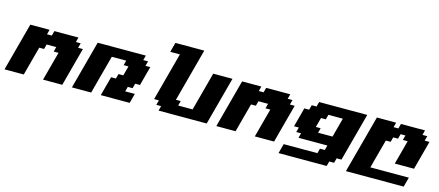

<svg xmlns="http://www.w3.org/2000/svg" viewBox="-62 -1579 5508 2408"><g transform="rotate(15 2692.0 -375.0)"><path d="M500 0H750Q772 -83 816.7 -250Q861.3 -417 883.8 -500H821.3L838.4 -562.5H775.9L792.5 -625H480L463.4 -562.5H400.9L417.5 -625H167.5Q139.6 -520.5 83.7 -312.3Q27.8 -104 0 0H250Q266.6 -62.5 300 -187.5Q333.5 -312.5 350.6 -375H413.1L429.7 -437.5H554.7L538.1 -375H600.6Q584 -312.5 550.3 -187.5Q516.6 -62.5 500 0Z M1250 0H1625Q1630.4 -21 1641.6 -62.5Q1652.8 -104 1658.7 -125H1533.7L1550.3 -187.5H1612.8L1629.4 -250H1691.9Q1703.1 -292 1725.3 -375.2Q1747.6 -458.5 1758.8 -500H1696.3L1713.4 -562.5H1650.9L1667.5 -625H1042.5Q1014.6 -520.5 958.7 -312.3Q902.8 -104 875 0H1125Q1147 -83 1191.7 -250Q1236.3 -417 1258.8 -500H1446.3L1429.7 -437.5H1492.2Q1486.3 -417 1475.1 -375Q1463.9 -333 1458.5 -312.5H1396L1379.4 -250H1316.9Q1305.7 -208.5 1283.4 -125.2Q1261.2 -42 1250 0Z M2000 0H2625Q2652.8 -104 2708.7 -312.3Q2764.6 -520.5 2792.5 -625H2542.5Q2520.5 -542 2475.8 -375.2Q2431.2 -208.5 2408.7 -125H2221.2L2237.8 -187.5H2175.3L2359.4 -875H1984.4Q1979 -854 1967.8 -812.5Q1956.5 -771 1951.2 -750H2076.2Q2048.3 -646 1992.4 -437.5Q1936.5 -229 1908.7 -125H1971.2L1954.1 -62.5H2016.6Z M3250 0H3500Q3522 -83 3566.7 -250Q3611.3 -417 3633.8 -500H3571.3L3588.4 -562.5H3525.9L3542.5 -625H3230L3213.4 -562.5H3150.9L3167.5 -625H2917.5Q2889.6 -520.5 2833.7 -312.3Q2777.8 -104 2750 0H3000Q3016.6 -62.5 3050 -187.5Q3083.5 -312.5 3100.6 -375H3163.1L3179.7 -437.5H3304.7L3288.1 -375H3350.6Q3334 -312.5 3300.3 -187.5Q3266.6 -62.5 3250 0Z M3591.3 125H4216.3L4233.4 62.5H4295.9L4312.5 0H4375Q4402.8 -104 4458.7 -312.3Q4514.6 -520.5 4542.5 -625H3917.5L3900.9 -562.5H3838.4L3821.3 -500H3758.8Q3747.6 -458 3725.3 -375Q3703.1 -292 3691.9 -250H3754.4L3737.8 -187.5H3800.3L3783.7 -125H4158.7L4141.6 -62.5H4079.1L4062.5 0H3625Q3619.6 21 3608.4 62.5Q3597.2 104 3591.3 125ZM4191.9 -250H4004.4L4021 -312.5H3958.5Q3964.4 -333 3975.6 -375Q3986.8 -417 3992.2 -437.5H4054.7L4071.3 -500H4258.8Q4247.6 -458 4225.3 -375Q4203.1 -292 4191.9 -250Z M4466.3 125H5216.3Q5221.7 104 5232.9 62.5Q5244.1 21 5250 0H4750Q4766.6 -62.5 4800 -187.5Q4833.5 -312.5 4850.6 -375H4913.1L4929.7 -437.5H4992.2L5008.8 -500H5071.3L5054.7 -437.5H5117.2L5033.7 -125H5283.7Q5300.8 -187.5 5333.7 -312.5Q5366.7 -437.5 5383.8 -500H5321.3L5338.4 -562.5H5275.9L5292.5 -625H4980L4963.4 -562.5H4900.9L4917.5 -625H4667.5Q4633.8 -500 4566.9 -250Q4500 0 4466.3 125Z"/></g></svg>

Font: Faithful 32x
Style: BoldOblique
Weight: 400
Foundry: Faithful Resource Pack
Version: Version 1.0; January 27, 2023